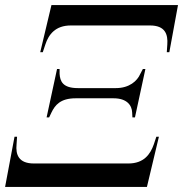

<svg xmlns="http://www.w3.org/2000/svg" viewBox="-32 -734 719 754"><path d="M126 -529H136L146 -559C159 -599 186 -634 246 -634H557C617 -634 628 -599 625 -559L623 -529H633L667 -714H170ZM151 -273H161L170 -292C184 -321 205 -348 265 -348H414C467 -348 486 -320 487 -292L488 -273H498L539 -463H529L519 -444C507 -416 476 -388 423 -388H274C214 -388 204 -415 202 -444V-463H192ZM-12 0H545L592 -197H582L572 -167C558 -127 532 -92 472 -92H101C41 -92 29 -127 33 -167L35 -197H25Z"/></svg>

Font: Noto Serif Display
Style: Italic
Weight: 400
Italic angle: -12°
Designer: Monotype Design Team
Foundry: Monotype Imaging Inc.
Version: Version 2.009